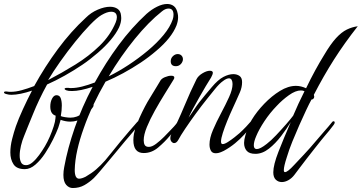

<svg xmlns="http://www.w3.org/2000/svg" viewBox="-45 -770 1820 966"><path d="M80 81Q39 81 23 56.5Q7 32 7 -3Q7 -35 16 -70.5Q25 -106 35 -135Q48 -172 70.5 -221Q93 -270 116 -314Q87 -304 60 -298.5Q33 -293 13 -293Q-1 -293 -10 -296Q-25 -299 -25 -305Q-25 -312 -6 -309Q-2 -308 1.5 -308Q5 -308 9 -308Q34 -308 63.5 -316Q93 -324 127 -337Q181 -435 246.5 -523.5Q312 -612 387 -681Q413 -707 447 -721.5Q481 -736 509 -736Q531 -736 546.5 -725.5Q562 -715 564 -692Q565 -688 565 -679Q565 -657 554 -632Q539 -601 512 -569Q485 -537 448 -505Q429 -489 409.5 -473.5Q390 -458 369 -444Q326 -415 280.5 -389.5Q235 -364 192 -345Q171 -307 153 -269Q135 -231 121 -196Q109 -168 96 -135Q83 -102 76 -85Q67 -64 60.5 -37Q54 -10 54 13Q54 33 61 47Q68 61 86 61Q102 61 119 46.5Q136 32 152 10Q168 -12 181 -34Q194 -56 205.5 -82.5Q217 -109 225 -134Q233 -159 234 -175L235 -188Q208 -196 208 -234Q208 -257 217 -274Q226 -291 239 -291Q255 -291 260.5 -276Q266 -261 266 -239Q266 -214 261 -186Q266 -183 282.5 -180.5Q299 -178 309 -178Q344 -178 368.5 -200Q393 -222 415 -251Q418 -254 420 -254Q426 -254 426 -243Q426 -239 424 -233Q401 -199 373 -178.5Q345 -158 308 -158Q286 -158 260 -167L254 -146L248 -127Q239 -103 222 -68.5Q205 -34 182.5 0.5Q160 35 133.5 58Q107 81 80 81ZM197 -367Q266 -403 334 -445Q402 -487 456 -539.5Q510 -592 537 -657Q543 -672 543 -683Q543 -711 514 -711Q494 -711 465 -694Q443 -681 408 -645Q373 -609 333.5 -560Q294 -511 258 -460Q222 -409 197 -367Z M321 176Q302 176 288 160Q274 144 274 110Q274 91 278 71Q295 -23 331 -127Q367 -231 421 -333Q358 -312 317 -312Q298 -312 289 -315.5Q280 -319 280 -323Q280 -329 299 -328Q303 -327 306.5 -327Q310 -327 314 -327Q338 -327 368 -334.5Q398 -342 432 -355Q486 -454 551.5 -542.5Q617 -631 692 -700Q718 -723 745.5 -736.5Q773 -750 796 -750Q816 -750 830 -739Q844 -728 849 -702Q850 -698 850.5 -693Q851 -688 851 -683Q851 -664 843 -642Q818 -579 742 -515Q705 -483 663 -455Q621 -427 575 -402Q529 -377 486 -359Q453 -302 425 -243Q397 -184 377 -127Q356 -69 344 -15.5Q332 38 331 85Q331 129 353 129Q366 129 386 119Q417 101 439 82Q461 63 484 37Q495 24 515.5 -1.5Q536 -27 560 -56.5Q584 -86 606 -111Q626 -135 646 -157Q649 -160 651 -160Q657 -160 657 -152Q657 -147 653 -142Q642 -128 629.5 -113Q617 -98 606 -85Q600 -79 584 -59.5Q568 -40 546 -13.5Q524 13 501 40.5Q478 68 458.5 91Q439 114 427 126Q405 147 379.5 161.5Q354 176 321 176ZM502 -386Q551 -410 602 -443.5Q653 -477 699 -515.5Q745 -554 778 -594Q811 -634 824 -672Q828 -684 828 -696Q828 -727 803 -727Q787 -727 770 -713Q703 -660 633 -574Q563 -488 502 -386Z M840 -437Q814 -437 814 -462Q814 -477 825 -487.5Q836 -498 849 -498Q862 -498 869.5 -489Q877 -480 875 -467Q872 -454 862.5 -445.5Q853 -437 840 -437ZM678 0Q626 0 626 -65Q626 -79 629 -97Q633 -118 644.5 -147.5Q656 -177 670.5 -206.5Q685 -236 697 -257Q707 -273 720 -295Q733 -317 745 -336Q757 -355 760 -361Q766 -374 784 -381.5Q802 -389 816 -389Q832 -389 832 -380Q832 -374 828 -369Q809 -338 783.5 -297Q758 -256 734 -213Q710 -170 694 -131Q678 -92 678 -64Q678 -49 683.5 -40Q689 -31 704 -31Q720 -31 740.5 -46.5Q761 -62 780.5 -81.5Q800 -101 810 -112L830 -133Q835 -138 839 -143.5Q843 -149 847 -154Q850 -157 852 -157Q858 -157 858 -148Q858 -143 854 -139Q843 -125 832 -112Q821 -99 809 -86Q784 -56 751 -28Q718 0 678 0Z M1040 1Q1023 1 1016 -12Q1009 -25 1009 -43Q1009 -75 1026.5 -116Q1044 -157 1067 -200Q1090 -243 1107.5 -281.5Q1125 -320 1125 -347Q1125 -360 1120.5 -368Q1116 -376 1107 -376Q1095 -376 1078 -363Q1059 -350 1035 -320L998 -274Q969 -238 939.5 -197.5Q910 -157 886.5 -122Q863 -87 852 -66Q843 -50 831 -50Q824 -50 818 -57Q812 -64 812 -75Q812 -82 815 -91Q850 -158 881.5 -234Q913 -310 944 -372Q953 -389 974 -401.5Q995 -414 1011 -414Q1026 -414 1026 -403Q1026 -397 1017 -380Q1006 -363 990 -336Q974 -309 957 -279Q940 -249 925.5 -222Q911 -195 904 -178Q915 -193 934.5 -223Q954 -253 988 -293L1020 -331Q1052 -369 1079 -383Q1106 -397 1129 -397Q1147 -397 1160 -388Q1173 -379 1173 -357Q1173 -331 1162 -305.5Q1151 -280 1144 -265Q1137 -249 1124 -221Q1111 -193 1098 -161Q1085 -129 1076 -101Q1067 -73 1067 -58Q1067 -45 1075 -45Q1085 -45 1101.5 -55.5Q1118 -66 1134.5 -79Q1151 -92 1160 -100Q1193 -130 1227 -170Q1232 -176 1235 -176Q1238 -176 1238 -170Q1238 -167 1235.5 -162Q1233 -157 1230 -151Q1224 -141 1211 -124.5Q1198 -108 1184 -93Q1163 -70 1137.5 -49Q1112 -28 1081 -11Q1073 -7 1066.5 -4.5Q1060 -2 1056 -1Q1052 0 1048 0.5Q1044 1 1040 1Z M1373 146Q1355 146 1342.5 134Q1330 122 1330 97Q1330 60 1356 -6.5Q1382 -73 1418 -156Q1398 -123 1369.5 -85.5Q1341 -48 1308 -22Q1275 4 1240 4Q1209 4 1196 -11.5Q1183 -27 1183 -51Q1183 -66 1189.5 -89Q1196 -112 1205 -134Q1214 -156 1222 -168Q1247 -209 1284.5 -248Q1322 -287 1363.5 -312.5Q1405 -338 1444 -338Q1469 -338 1495 -326Q1518 -374 1541.5 -417Q1565 -460 1585 -492Q1618 -548 1645.5 -578Q1673 -608 1699.5 -621Q1726 -634 1755 -638Q1688 -553 1635.5 -470.5Q1583 -388 1534 -293Q1536 -287 1536 -284Q1536 -277 1531.5 -273Q1527 -269 1522 -269Q1511 -249 1495 -215Q1479 -181 1461 -140.5Q1443 -100 1426 -58Q1409 -16 1398 21Q1383 67 1383 86Q1383 96 1389 96Q1402 96 1435 60L1482 10L1514 -25L1588 -111Q1598 -122 1608 -134Q1618 -146 1627 -157Q1630 -160 1633 -160Q1639 -160 1639 -153Q1639 -149 1634 -142Q1624 -128 1611.5 -113Q1599 -98 1588 -85Q1585 -82 1571.5 -65Q1558 -48 1538.5 -23.5Q1519 1 1499 27Q1479 53 1462 75.5Q1445 98 1436 110Q1423 127 1406 136.5Q1389 146 1373 146ZM1247 -20Q1264 -20 1297 -46Q1318 -62 1344.5 -90Q1371 -118 1395 -145.5Q1419 -173 1430 -188Q1442 -217 1456.5 -248Q1471 -279 1487 -311Q1479 -315 1469 -315Q1442 -315 1408.5 -291Q1375 -267 1348 -238Q1313 -202 1285.5 -160.5Q1258 -119 1244 -85Q1232 -57 1232 -39Q1232 -20 1247 -20Z"/></svg>

Font: Birthstone Bounce
Style: Regular
Weight: 400
Designer: Robert E. Leuschke
Foundry: Rob Leuschke
Version: Version 1.010; ttfautohint (v1.8.3)